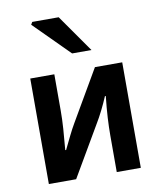

<svg xmlns="http://www.w3.org/2000/svg" viewBox="-83 -812 741 880"><g transform="rotate(-10 287.0 -372.5)"><path d="M73 0V-491H185V-322Q185 -282 182 -238Q179 -194 174 -140H178Q192 -169 207.5 -200.5Q223 -232 236 -254L374 -491H501V0H389V-170Q389 -208 391.5 -252.5Q394 -297 400 -352H396Q383 -321 367.5 -290Q352 -259 338 -236L200 0ZM282 -571 120 -733 127 -745H250L372 -571Z"/></g></svg>

Font: Source Sans 3 SemiBold
Style: Regular
Weight: 600
Designer: Paul D. Hunt
Foundry: Adobe
Version: Version 3.046;hotconv 1.0.118;makeotfexe 2.5.65603